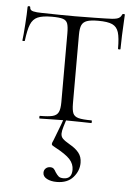

<svg xmlns="http://www.w3.org/2000/svg" viewBox="-54 -539 604 856"><g transform="rotate(5 247.5 -111.0)"><path d="M36 -340Q36 -338 30.5 -338Q25 -338 25 -340Q28 -362 31.5 -412.5Q35 -463 35 -490Q35 -495 41 -495Q47 -495 47 -490Q47 -477 62 -473.5Q77 -470 99 -470Q187 -468 250 -468L337 -469Q355 -470 384 -470Q420 -470 436.5 -474.5Q453 -479 458 -494Q460 -497 465 -497Q470 -497 470 -494Q464 -386 464 -340Q464 -338 458.5 -338Q453 -338 453 -340Q453 -390 445.5 -414Q438 -438 417.5 -447.5Q397 -457 354 -457Q321 -457 304 -451Q287 -445 280.5 -430.5Q274 -416 274 -387V-81Q274 -50 280 -36Q286 -22 304.5 -17Q323 -12 363 -12Q365 -12 365 -6Q365 0 363 0Q332 0 315 -1L247 -2L182 -1Q164 0 132 0Q130 0 130 -6Q130 -12 132 -12Q171 -12 189.5 -17Q208 -22 215 -36.5Q222 -51 222 -81V-389Q222 -419 217 -433Q212 -447 196.5 -452Q181 -457 147 -457Q105 -457 83.5 -447.5Q62 -438 52 -413.5Q42 -389 36 -340ZM235 58Q235 72 244 81Q253 90 277 104Q302 118 316.5 136Q331 154 331 181Q331 217 305.5 246Q280 275 232 275Q206 275 188 265.5Q170 256 170 239Q170 227 178 219.5Q186 212 198 212Q208 212 213.5 217Q219 222 224 232Q232 244 239 250Q246 256 261 256Q298 256 298 215Q298 189 279.5 168.5Q261 148 212 122Q204 118 200 115Q196 112 196 108Q196 103 202 91L230 18Q231 15 243 -19L255 -18Q247 7 241 27Q235 47 235 58Z"/></g></svg>

Font: Cormorant SC Light
Style: Regular
Weight: 300
Designer: Christian Thalmann (Catharsis Fonts)
Foundry: Catharsis Fonts
Version: Version 4.000